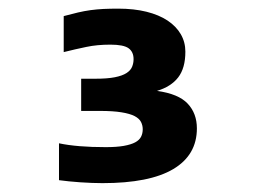

<svg xmlns="http://www.w3.org/2000/svg" viewBox="-20 -720 590 440"><path d="M431.2 -425.8Q431.2 -364.7 377 -332.5Q322.8 -300.3 214.8 -300.3Q204.1 -300.3 190.9 -300.8Q177.7 -301.3 164.3 -302.2Q150.9 -303.2 138.2 -304.4Q125.5 -305.7 115.2 -307.1V-391.6Q156.7 -382.8 222.2 -382.8Q247.1 -382.8 263.7 -385.7Q280.3 -388.7 289.8 -393.8Q299.3 -398.9 303.2 -406.5Q307.1 -414.1 307.1 -423.8Q307.1 -432.6 303.2 -440.4Q299.3 -448.2 288.6 -453.9Q277.8 -459.5 258.5 -462.6Q239.3 -465.8 209 -465.8H166V-539.6H199.2Q226.1 -539.6 243.2 -543Q260.3 -546.4 269.8 -552.5Q279.3 -558.6 282.7 -566.9Q286.1 -575.2 286.1 -584.5Q286.1 -601.1 274.7 -609.4Q263.2 -617.7 232.9 -617.7Q202.6 -617.7 178 -612.5Q153.3 -607.4 126 -600.6V-683.1Q144 -688 158.7 -691.4Q173.3 -694.8 187.7 -696.8Q202.1 -698.7 217.3 -699.5Q232.4 -700.2 251 -700.2Q287.1 -700.2 315.7 -693.1Q344.2 -686 364 -672.9Q383.8 -659.7 394.3 -641.6Q404.8 -623.5 404.8 -601.6Q404.8 -564 388.4 -542.7Q372.1 -521.5 339.8 -511.7Q389.2 -504.9 410.2 -482.4Q431.2 -460 431.2 -425.8Z"/></svg>

Font: Code New Roman
Style: Bold
Weight: 700
Monospace: yes
Designer: Sam Radian
Foundry: Code New Roman
Version: Version 1.508 October 19, 2014